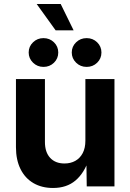

<svg xmlns="http://www.w3.org/2000/svg" viewBox="-20 -936 654 964"><path d="M246.1 7.8Q189.9 7.8 147.9 -16.6Q106 -41 83 -87.2Q60.1 -133.3 60.1 -197.3V-539.1H205.6V-223.1Q205.6 -171.9 231.7 -143.6Q257.8 -115.2 303.7 -115.2Q334.5 -115.2 358.2 -128.4Q381.8 -141.6 395.3 -167.2Q408.7 -192.9 408.7 -229.5V-539.1H554.7V0H415.5L413.6 -135.7H425.8Q403.3 -67.4 359.1 -29.8Q314.9 7.8 246.1 7.8ZM415 -600.1Q383.8 -600.1 362.1 -621.3Q340.3 -642.6 340.3 -672.4Q340.3 -702.6 362.1 -723.6Q383.8 -744.6 415 -744.6Q446.3 -744.6 467.8 -723.6Q489.3 -702.6 489.3 -672.4Q489.3 -642.1 467.8 -621.1Q446.3 -600.1 415 -600.1ZM198.2 -600.1Q167.5 -600.1 145.8 -621.3Q124 -642.6 124 -672.4Q124 -702.6 145.8 -723.6Q167.5 -744.6 198.2 -744.6Q229.5 -744.6 251 -723.6Q272.5 -702.6 272.5 -672.4Q272.5 -642.1 251 -621.1Q229.5 -600.1 198.2 -600.1ZM259.3 -783.7 164.1 -916H284.7L349.6 -783.7Z"/></svg>

Font: Inter 18pt
Style: Bold
Weight: 700
Designer: Rasmus Andersson
Foundry: rsms
Version: Version 4.001;git-66647c0bb